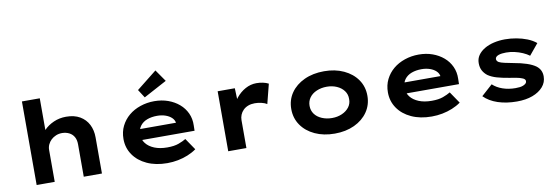

<svg xmlns="http://www.w3.org/2000/svg" viewBox="-58 -1234 4870 1674"><g transform="rotate(-10 2377.5 -397.0)"><path d="M159 0V-740H317V-397L274 -384Q285 -426 319 -461.5Q353 -497 404 -519.5Q455 -542 514 -542Q587 -542 636.5 -513Q686 -484 711.5 -434Q737 -384 737 -320V0H576V-287Q576 -326 561 -352.5Q546 -379 519 -393Q492 -407 456 -408Q426 -408 401 -397.5Q376 -387 358 -370Q340 -353 329.5 -330.5Q319 -308 319 -283V0H240Q203 0 183 0Q163 0 159 0Z M1315 10Q1213 10 1136 -25.5Q1059 -61 1016.5 -123Q974 -185 974 -263Q974 -327 999.5 -378Q1025 -429 1068.5 -465.5Q1112 -502 1171 -522Q1230 -542 1295 -542Q1361 -542 1416.5 -522Q1472 -502 1513.5 -466.5Q1555 -431 1577.5 -382Q1600 -333 1598 -274L1597 -227H1084L1061 -324H1467L1450 -302V-322Q1446 -349 1425 -369Q1404 -389 1371 -400.5Q1338 -412 1297 -412Q1248 -412 1209 -397.5Q1170 -383 1147 -352.5Q1124 -322 1124 -275Q1124 -232 1150.5 -198Q1177 -164 1225 -144.5Q1273 -125 1339 -125Q1400 -125 1439.5 -139.5Q1479 -154 1505 -170L1575 -67Q1540 -42 1498 -25Q1456 -8 1410 1Q1364 10 1315 10ZM1220 -589 1173 -662 1352 -804 1425 -699Z M1855 0V-531H2007L2014 -341L1971 -353Q1986 -406 2020.5 -448.5Q2055 -491 2101.5 -516.5Q2148 -542 2199 -542Q2230 -542 2257.5 -536Q2285 -530 2306 -519L2262 -346Q2244 -358 2214 -365Q2184 -372 2155 -372Q2122 -372 2096 -362Q2070 -352 2052 -334Q2034 -316 2025 -293.5Q2016 -271 2016 -247V0Z M2798 10Q2699 10 2622.5 -25.5Q2546 -61 2503 -123.5Q2460 -186 2460 -266Q2460 -347 2503 -409Q2546 -471 2622.5 -506.5Q2699 -542 2798 -542Q2896 -542 2972 -506.5Q3048 -471 3091 -409Q3134 -347 3134 -266Q3134 -186 3091 -123.5Q3048 -61 2972 -25.5Q2896 10 2798 10ZM2798 -128Q2846 -128 2886 -145.5Q2926 -163 2949.5 -194Q2973 -225 2972 -266Q2973 -307 2949.5 -338.5Q2926 -370 2886 -387.5Q2846 -405 2798 -405Q2749 -405 2708 -387.5Q2667 -370 2644.5 -338.5Q2622 -307 2622 -266Q2622 -225 2644.5 -194Q2667 -163 2708 -145.5Q2749 -128 2798 -128Z M3656 10Q3554 10 3477 -25.5Q3400 -61 3357.5 -123Q3315 -185 3315 -263Q3315 -327 3340.5 -378Q3366 -429 3409.5 -465.5Q3453 -502 3512 -522Q3571 -542 3636 -542Q3702 -542 3757.5 -522Q3813 -502 3854.5 -466.5Q3896 -431 3918.5 -382Q3941 -333 3939 -274L3938 -227H3425L3402 -324H3808L3791 -302V-322Q3787 -349 3766 -369Q3745 -389 3712 -400.5Q3679 -412 3638 -412Q3589 -412 3550 -397.5Q3511 -383 3488 -352.5Q3465 -322 3465 -275Q3465 -232 3491.5 -198Q3518 -164 3566 -144.5Q3614 -125 3680 -125Q3741 -125 3780.5 -139.5Q3820 -154 3846 -170L3916 -67Q3881 -42 3839 -25Q3797 -8 3751 1Q3705 10 3656 10Z M4411 10Q4317 10 4242 -15Q4167 -40 4120 -88L4218 -176Q4253 -143 4305 -125Q4357 -107 4418 -107Q4437 -107 4455 -109Q4473 -111 4487 -117Q4501 -123 4509.5 -131Q4518 -139 4518 -152Q4518 -171 4489 -181Q4470 -189 4440 -194.5Q4410 -200 4378 -205Q4317 -215 4272 -228Q4227 -241 4195 -263Q4169 -283 4154 -310.5Q4139 -338 4139 -377Q4139 -416 4159.5 -446Q4180 -476 4216.5 -498Q4253 -520 4300.5 -531Q4348 -542 4400 -542Q4450 -542 4500 -533Q4550 -524 4594.5 -506.5Q4639 -489 4673 -461L4592 -363Q4568 -381 4535 -395.5Q4502 -410 4464.5 -418.5Q4427 -427 4390 -427Q4371 -427 4354 -425Q4337 -423 4323 -418Q4309 -413 4301 -405Q4293 -397 4293 -386Q4293 -378 4297.5 -370.5Q4302 -363 4312 -357Q4329 -348 4361 -341Q4393 -334 4435 -326Q4504 -314 4553 -297.5Q4602 -281 4632 -259Q4655 -241 4666 -218Q4677 -195 4677 -166Q4677 -113 4642.5 -73.5Q4608 -34 4549 -12Q4490 10 4411 10Z"/></g></svg>

Font: Lexend Mega
Style: Bold
Weight: 700
Version: Version 1.007